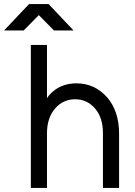

<svg xmlns="http://www.w3.org/2000/svg" viewBox="-81 -920 659 940"><path d="M-61 -771H35L109 -846L183 -771H279L157 -900H61ZM502 0V-266Q502 -321 487 -366Q472 -411 443 -444Q382 -512 293 -512Q210 -512 159 -453Q157 -450 154 -446.5Q151 -443 149 -439V-700H70V0H149V-267Q149 -342 188 -388Q227 -434 287 -434Q346 -434 385 -388Q423 -344 423 -267V0Z"/></svg>

Font: Unageo
Style: Regular
Weight: 400
Designer: Richard Sepsi
Foundry: Richard Sepsi
Version: Version 2.000